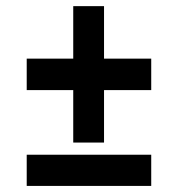

<svg xmlns="http://www.w3.org/2000/svg" viewBox="-20 -611 584 631"><path d="M477 -314.9H321.9V-142.5H220.7V-314.9H67.8V-418.3H220.7V-590.8H321.9V-418.3H477ZM67.8 -102.5H477V0H67.8Z"/></svg>

Font: Puralecka Narrow
Style: Bold
Weight: 700
Designer: Hector Gatti, Marcela Romero, Pablo Cosgaya and Nicolas Silva
Version: Version 1.004;PS 001.004;hotconv 1.0.70;makeotf.lib2.5.58329